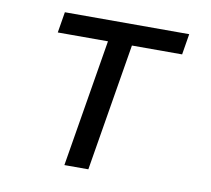

<svg xmlns="http://www.w3.org/2000/svg" viewBox="-64 -591 728 663"><g transform="rotate(10 300.0 -260.0)"><path d="M202 0 276 -447H100L112 -520H548L536 -447H360L286 0Z"/></g></svg>

Font: Iosevka Aile Oblique
Style: Regular
Weight: 400
Italic angle: -9°
Designer: Belleve Invis
Foundry: Belleve Invis
Version: Version 31.1.0; ttfautohint (v1.8.4)